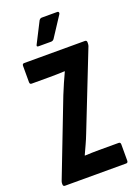

<svg xmlns="http://www.w3.org/2000/svg" viewBox="-158 -907 699 973"><g transform="rotate(-20 191.5 -420.5)"><path d="M17 0Q7 0 7 -11V-16Q7 -23 10 -30L166 -434Q177 -462 190 -491Q203 -520 214 -544V-546Q173 -544 132 -544H35Q25 -544 25 -556V-643Q25 -655 35 -655H363Q373 -655 373 -644V-640Q373 -632 371 -625L208 -211Q198 -185 186 -159Q174 -133 164 -111V-109Q206 -111 242 -111H347Q357 -111 357 -99V-12Q357 0 347 0ZM133 -710Q120 -710 127 -722L183 -832Q189 -841 198 -841H282Q287 -841 289 -836.5Q291 -832 287 -826L217 -719Q211 -710 200 -710Z"/></g></svg>

Font: Sofia Sans Extra Condensed ExtraBold
Style: Regular
Weight: 800
Designer: Botio Nikoltchev, Ani Petrova
Foundry: lettersoup
Version: Version 4.101; ttfautohint (v1.8.4.7-5d5b)